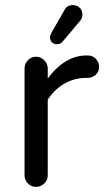

<svg xmlns="http://www.w3.org/2000/svg" viewBox="-20 -726 414 752"><path d="M175.8 -580.1Q175.8 -587.9 182.6 -599.6L232.4 -686.5Q242.2 -706.1 265.6 -706.1Q281.2 -706.1 292 -695.8Q302.7 -685.5 302.7 -668.9Q302.7 -653.3 293 -643.6L225.6 -563.5Q216.8 -552.7 203.1 -552.7Q191.4 -552.7 183.6 -560.1Q175.8 -567.4 175.8 -580.1ZM76.2 -39.1V-458Q76.2 -476.6 89.4 -490.2Q102.5 -503.9 121.1 -503.9Q139.6 -503.9 153.3 -490.2Q167 -476.6 167 -458V-418.9Q234.4 -508.8 319.3 -508.8H324.2Q342.8 -508.8 355.5 -495.6Q368.2 -482.4 368.2 -463.9Q368.2 -445.3 355 -433.1Q341.8 -420.9 322.3 -420.9H317.4Q271.5 -420.9 232.9 -398.9Q194.3 -377 167 -335.9V-39.1Q167 -20.5 153.3 -7.3Q139.6 5.9 121.1 5.9Q102.5 5.9 89.4 -7.3Q76.2 -20.5 76.2 -39.1Z"/></svg>

Font: KTXP_ComRound
Style: Medium
Weight: 500
Version: Version 1.01;May 16, 2022;FontCreator 13.0.0.2683 64-bit